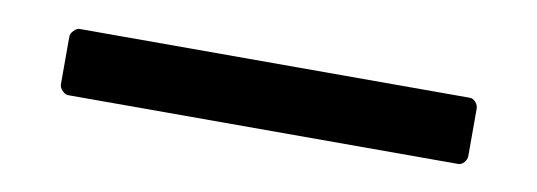

<svg xmlns="http://www.w3.org/2000/svg" viewBox="-26 0 615 220"><g transform="rotate(10 282.0 110.5)"><path d="M55 149Q52 149 48.5 145.5Q45 142 45 138V83Q45 79 48.5 75.5Q52 72 55 72H509Q513 72 516 75.5Q519 79 519 83V138Q519 142 516 145.5Q513 149 509 149Z"/></g></svg>

Font: LINE Seed Sans TH
Style: Regular
Weight: 400
Designer: Dalton Maag Ltd | Thai characters by Cadson Demak Co.,Ltd.
Foundry: Dalton Maag Ltd
Version: Version 1.002